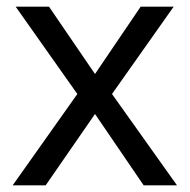

<svg xmlns="http://www.w3.org/2000/svg" viewBox="-20 -622 569 576"><path d="M212 -340 27 -602H127L265 -400L402 -602H501L316 -340L511 -66H411L265 -280L117 -66H18Z"/></svg>

Font: Noto Sans Malayalam UI
Style: Regular
Weight: 400
Designer: Jelle Bosma - Monotype Design Team
Foundry: Monotype Imaging Inc.
Version: Version 2.104